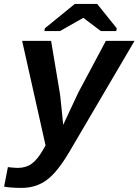

<svg xmlns="http://www.w3.org/2000/svg" viewBox="-41 -733 693 961"><path d="M66.9 207.5Q14.6 207.5 -20.5 201.2L-1.5 103.5L22.9 106L47.4 107.4Q88.9 107.4 117.7 86.4Q146.5 65.4 173.8 18.1L187 -5.4L69.8 -528.3H214.8L257.8 -271Q258.8 -266.6 259.8 -258.1Q260.7 -249.5 261.7 -241.5Q262.7 -233.4 269 -171.6Q275.4 -109.9 275.4 -107.9L283.7 -126L350.6 -269L488.8 -528.3H632.3L305.7 27.8Q246.1 128.9 192.6 168.2Q139.2 207.5 66.9 207.5ZM543.5 -591.3 541 -577.6H463.4L377 -643.1H375L259.3 -577.6H181.2L183.6 -591.3L333.5 -713.4H445.3Z"/></svg>

Font: Liberation Mono
Style: Bold Italic
Weight: 700
Italic angle: -12°
Monospace: yes
Designer: Steve Matteson
Foundry: Ascender Corporation
Version: Version 2.1.5